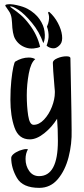

<svg xmlns="http://www.w3.org/2000/svg" viewBox="-20 -656 406 928"><path d="M34.2 107.4Q34.2 98.6 44.4 89.4Q54.7 80.1 73.2 72.3Q81.1 70.3 88.9 67.4Q97.7 64.5 106.4 64.5Q112.3 64.5 115.2 65.4Q103.5 85.9 103.5 112.3Q103.5 145.5 121.1 170.4Q138.7 195.3 168.9 195.3Q259.8 195.3 259.8 25.4Q259.8 -36.1 255.9 -82Q231.4 -42 194.3 -12.2Q157.2 17.6 124 17.6Q70.3 17.6 50.3 -39.1Q30.3 -95.7 30.3 -173.8Q30.3 -225.6 34.7 -266.6Q39.1 -307.6 44.4 -332Q49.8 -356.4 53.7 -358.4Q85.9 -377.9 119.1 -377.9Q137.7 -377.9 150.4 -370.1Q128.9 -353.5 119.1 -300.3Q109.4 -247.1 109.4 -195.3Q109.4 -141.6 116.2 -97.2Q123 -52.7 142.6 -52.7Q168.9 -52.7 192.9 -78.1Q216.8 -103.5 231 -140.1Q245.1 -176.8 245.1 -208V-215.8L243.2 -237.3Q235.4 -329.1 235.4 -352.5Q235.4 -365.2 257.3 -374.5Q279.3 -383.8 300.8 -383.8Q320.3 -383.8 320.3 -375L323.2 -224.6L325.2 -116.2L326.2 -27.3Q328.1 39.1 311.5 103.5Q294.9 168 259.3 210Q223.6 252 169.9 252Q89.8 252 62 204.1Q34.2 156.2 34.2 107.4ZM6.8 -626Q4.9 -627.9 5.9 -630.4Q6.8 -632.8 9.8 -633.8Q27.3 -638.7 60.5 -631.3Q93.8 -624 113.3 -613.3Q150.4 -592.8 170.9 -563.5Q191.4 -534.2 195.3 -503.9Q200.2 -468.8 189.5 -447.3Q169.9 -502.9 134.8 -544.9Q97.7 -589.8 68.8 -608.4Q40 -627 29.3 -625Q26.4 -624 43.5 -612.3Q60.5 -600.6 80.6 -583.5Q100.6 -566.4 121.1 -539.1Q160.2 -488.3 173.8 -429.7Q163.1 -423.8 143.1 -421.9Q123 -419.9 105.5 -425.8Q70.3 -437.5 52.7 -468.8Q40 -491.2 38.1 -546.9L36.1 -567.4Q33.2 -587.9 23.4 -601.6ZM271.5 -441.4Q260.7 -428.7 249 -424.3Q237.3 -419.9 220.7 -425.8Q211.9 -428.7 205.1 -435.5Q212.9 -455.1 214.8 -476.6Q215.8 -502.9 207 -527.3Q214.8 -544.9 215.8 -555.7Q219.7 -577.1 212.9 -592.8Q211.9 -596.7 214.4 -598.1Q216.8 -599.6 218.8 -597.7Q243.2 -576.2 259.8 -544.9Q276.4 -513.7 279.8 -484.9Q283.2 -456.1 271.5 -441.4Z"/></svg>

Font: BKP Parklife Display
Style: Regular
Weight: 400
Designer: Font Diner, Inc.; LA MECHKY PLUS GmbH
Foundry: Font Diner, Inc.; LA MECHKY PLUS GmbH
Version: Version 1.007